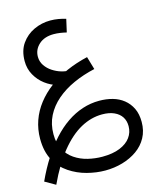

<svg xmlns="http://www.w3.org/2000/svg" viewBox="-161 -588 876 1077"><g transform="rotate(-15 276.5 -49.5)"><path d="M30 400 -31 365Q0 297 36 241Q72 185 111.5 141.5Q151 98 195 68Q239 38 286.5 22.5Q334 7 384 7Q425 7 461 17Q497 27 524.5 49Q552 71 568 104Q584 137 584 183Q584 234 562.5 273.5Q541 313 503.5 339.5Q466 366 418 380Q370 394 317 394Q266 394 212 380Q158 366 111.5 335Q65 304 37 253Q9 202 9 128Q9 73 26.5 23Q44 -27 77.5 -70Q111 -113 157 -147.5Q203 -182 260 -207Q317 -232 382 -247L404 -172Q337 -157 279.5 -131Q222 -105 179 -68Q136 -31 112 16.5Q88 64 88 122Q88 175 108 212Q128 249 162 272Q196 295 237.5 305Q279 315 321 315Q382 315 423.5 298Q465 281 486 252Q507 223 507 187Q507 156 492.5 133.5Q478 111 449.5 98Q421 85 380 85Q316 85 255 118.5Q194 152 137 222Q80 292 30 400ZM181 -139Q144 -149 111.5 -173.5Q79 -198 58.5 -234.5Q38 -271 38 -315Q38 -376 66.5 -416.5Q95 -457 140 -478Q185 -499 235 -499Q259 -499 282 -495Q305 -491 325 -485L308 -410Q292 -414 272.5 -417Q253 -420 234 -420Q180 -420 148 -391Q116 -362 116 -320Q116 -292 131.5 -269Q147 -246 171 -230.5Q195 -215 220 -207.5Q245 -200 264 -201Z"/></g></svg>

Font: Noto Sans Arabic SemiCondensed
Style: Regular
Weight: 400
Width: 4
Designer: Monotype Design Team, Nadine Chahine, Nizar Qandah and Khaled Hosny
Foundry: Monotype Imaging Inc.
Version: Version 2.012